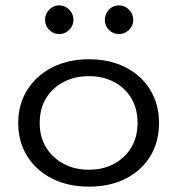

<svg xmlns="http://www.w3.org/2000/svg" viewBox="-20 -688 665 716"><path d="M312 8Q234 8 174.5 -22Q115 -52 81.5 -105.5Q48 -159 48 -229Q48 -299 81.5 -352.5Q115 -406 174.5 -436.5Q234 -467 312 -467Q390 -467 449 -436.5Q508 -406 540.5 -352.5Q573 -299 573 -229Q573 -159 540.5 -105.5Q508 -52 449 -22Q390 8 312 8ZM312 -55Q364 -55 405 -77Q446 -99 469.5 -138Q493 -177 493 -230Q493 -283 469.5 -322Q446 -361 405 -382.5Q364 -404 312 -404Q259 -404 217.5 -382.5Q176 -361 152 -322Q128 -283 128 -230Q128 -177 152 -138Q176 -99 217.5 -77Q259 -55 312 -55ZM201 -561Q179 -561 163.5 -576.5Q148 -592 148 -614Q148 -636 163.5 -652Q179 -668 201 -668Q222 -668 238 -652Q254 -636 254 -614Q254 -592 238 -576.5Q222 -561 201 -561ZM424 -561Q401 -561 386 -576.5Q371 -592 371 -614Q371 -636 386 -652Q401 -668 424 -668Q445 -668 461 -652Q477 -636 477 -614Q477 -592 461 -576.5Q445 -561 424 -561Z"/></svg>

Font: Inconsolata Expanded Thin
Style: Regular
Weight: 100
Width: 7
Monospace: yes
Designer: Raph Levien, Cyreal, Brenton Simpson
Foundry: Raph Levien, Cyreal, Google
Version: Version 3.100; ttfautohint (v1.8.4.7-5d5b)